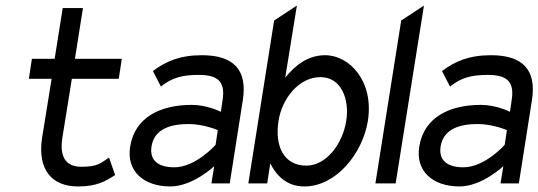

<svg xmlns="http://www.w3.org/2000/svg" viewBox="-20 -661 1940 692"><path d="M84 -377H166L131 -160C116 -50 166 11 261 11C329 11 358 -7 395 -30L373 -93C341 -72 332 -60 273 -60C215 -60 194 -98 205 -166L239 -377H408L419 -449H250L279 -632H206L177 -449H95Z M449 -132C435 -45 497 11 594 11C675 11 752 -62 752 -62L742 0H808L855 -299C873 -410 821 -462 708 -462C628 -462 578 -440 531 -405L560 -349C601 -382 638 -391 697 -391C766 -391 793 -366 782 -299L776 -258C776 -258 728 -283 671 -283C562 -283 466 -241 449 -132ZM526 -133C536 -197 596 -214 660 -214C714 -214 765 -192 765 -192L757 -139C757 -139 686 -58 608 -58C553 -58 518 -81 526 -133Z M875 0H943L954 -72C977 -27 1014 11 1077 11C1191 11 1287 -107 1306 -226C1328 -368 1240 -462 1152 -462C1090 -462 1044 -426 1008 -381L1050 -641L968 -587ZM984 -226C996 -304 1056 -383 1135 -383C1210 -383 1240 -304 1228 -226C1215 -141 1155 -64 1084 -64C1004 -64 969 -133 984 -226Z M1333 0H1406L1508 -641L1426 -587Z M1491 -132C1477 -45 1539 11 1636 11C1717 11 1794 -62 1794 -62L1784 0H1850L1897 -299C1915 -410 1863 -462 1750 -462C1670 -462 1620 -440 1573 -405L1602 -349C1643 -382 1680 -391 1739 -391C1808 -391 1835 -366 1824 -299L1818 -258C1818 -258 1770 -283 1713 -283C1604 -283 1508 -241 1491 -132ZM1568 -133C1578 -197 1638 -214 1702 -214C1756 -214 1807 -192 1807 -192L1799 -139C1799 -139 1728 -58 1650 -58C1595 -58 1560 -81 1568 -133Z"/></svg>

Font: Charger Sport
Style: NrwObl
Weight: 400
Designer: Jasper
Foundry: Cannot Into Space Fonts
Version: Version 1.1